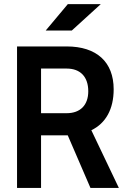

<svg xmlns="http://www.w3.org/2000/svg" viewBox="-20 -921 626 941"><path d="M63.5 0H181.2V-257.8H306.6C308.6 -257.8 310.5 -257.8 312 -257.8L423.3 0H562.5L427.7 -282.7C498.5 -316.9 537.1 -386.2 537.1 -483.4C537.1 -617.2 453.6 -693.4 306.6 -693.4H63.5ZM181.2 -366.2V-585H306.6C373.5 -585 412.6 -544.9 412.6 -473.6C412.6 -405.8 373.5 -366.2 306.6 -366.2ZM204.1 -771.5H332L474.1 -900.9H312.5Z"/></svg>

Font: Cascadia Code PL SemiBold
Style: Regular
Weight: 600
Monospace: yes
Designer: Aaron Bell
Foundry: Saja Typeworks
Version: Version 2404.023